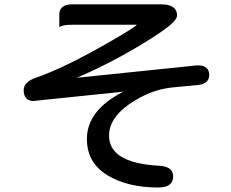

<svg xmlns="http://www.w3.org/2000/svg" viewBox="-20 -770 1040 863"><path d="M595.2 -658.2Q594.7 -658.7 592.8 -658.7H302.7Q268.6 -658.7 254.4 -651.9L246.6 -648.4V-704.6Q246.6 -724.6 258.3 -736.3Q272.5 -750.5 302.7 -750.5H704.1Q746.1 -750.5 763.7 -732.9Q775.9 -720.7 775.9 -700.2Q775.9 -687.5 757.3 -668.9Q721.2 -633.3 613.8 -568.8Q470.2 -482.4 325.2 -420.4L864.3 -476.1H875H875.5Q897.9 -475.1 909.2 -463.9Q920.4 -452.6 920.4 -432.6Q920.4 -414.6 908.7 -402.8Q897 -391.1 871.6 -388.2L750.5 -376.5Q653.3 -365.7 561 -301.8Q470.2 -238.3 470.2 -161.1Q470.2 -115.2 500.5 -85Q553.2 -32.2 696.8 -24.9Q731 -22.9 746.6 -7.8Q758.3 3.9 758.3 23.9Q758.3 43.9 746.1 56.2Q729.5 72.8 691.4 72.8Q552.2 72.8 461.9 17.1Q370.6 -39.1 370.6 -145.5Q370.6 -274.4 534.2 -357.9L147 -317.9L130.9 -315.9Q110.4 -315.9 99.1 -327.1Q86.4 -339.8 86.4 -365.2Q86.4 -383.3 100.8 -397.7Q115.2 -412.1 144.5 -421.9Q199.2 -440.4 278.1 -478Q356.9 -515.6 461.4 -575.2Q519 -607.9 553.2 -629.4Q589.4 -651.9 595.2 -658.2Z"/></svg>

Font: YuPearl-Medium
Style: Medium
Weight: 500
Designer: Max Yao
Foundry: Max-Everyday
Version: Version 1.011; ttfautohint (v1.8.3)